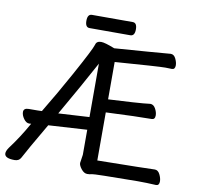

<svg xmlns="http://www.w3.org/2000/svg" viewBox="-94 -947 1085 1058"><g transform="rotate(10 449.0 -418.0)"><path d="M563 -778H335Q311 -778 311 -815Q311 -852 336 -852H564Q588 -852 588 -815Q588 -778 563 -778ZM247 -285 420 -295V-594Q350 -464 247 -285ZM462 16Q444 16 428.5 -3.5Q413 -23 413 -37L420 -84V-224L204 -211Q111 -52 89 -9Q79 10 54 10Q-2 10 -2 -18Q-2 -31 11 -50Q65 -122 110 -203L99 -202Q82 -202 68 -221.5Q54 -241 54 -259Q54 -281 83 -281Q147 -281 156 -282Q225 -396 287 -509Q374 -667 381 -693Q386 -714 412 -714Q433 -714 488 -692Q710 -708 801 -716Q819 -716 829 -695.5Q839 -675 839 -658Q839 -635 821 -635L785 -636Q746 -636 504 -618V-409Q676 -418 700 -421Q724 -424 738 -425Q756 -425 767 -405Q778 -385 778 -367Q778 -344 759 -344Q679 -344 504 -336V-67Q788 -71 825 -73Q843 -73 853.5 -52Q864 -31 864 -13Q864 10 846 10Q792 7 743 7Q499 9 488 12.5Q477 16 462 16Z"/></g></svg>

Font: LXGW WenKai Lite
Style: Bold
Weight: 700
Designer: LXGW / Fontworks Inc.
Foundry: LXGW / Fontworks Inc.
Version: Version 1.330;April 28, 2024